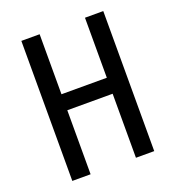

<svg xmlns="http://www.w3.org/2000/svg" viewBox="-133 -841 866 947"><g transform="rotate(-20 300.0 -367.5)"><path d="M85 0V-735H181V-420H419V-735H515V0H419V-336H181V0Z"/></g></svg>

Font: Iosevka Aile Medium
Style: Regular
Weight: 500
Designer: Belleve Invis
Foundry: Belleve Invis
Version: Version 27.3.5; ttfautohint (v1.8.4)